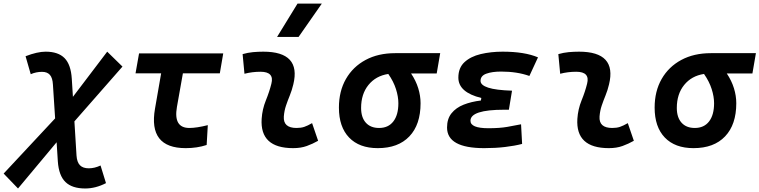

<svg xmlns="http://www.w3.org/2000/svg" viewBox="-94 -815 4228 1069"><path d="M6.3 234.4 -73.7 151.4 212.9 -155.8 200.7 -343.8Q198.7 -381.3 183.8 -398.2Q168.9 -415 140.1 -415Q106.9 -415 77.1 -401.9L48.3 -502Q113.8 -527.3 160.2 -527.3Q230 -527.3 265.4 -491.5Q300.8 -455.6 305.7 -376.5L312 -275.9L502.9 -527.3L587.9 -444.3L320.3 -139.2L332 50.8Q334.5 87.9 351.1 105Q367.7 122.1 400.4 122.1Q432.6 122.1 465.8 106.4L496.1 204.6Q438.5 234.4 380.4 234.4Q307.6 234.4 270.5 198.5Q233.4 162.6 228 83.5L221.2 -22.9Z M939.9 9.8Q730.5 9.8 769 -210L803.2 -406.7H660.6L680.2 -517.6H1148.9L1129.9 -406.7H924.3L891.1 -219.7Q870.6 -102.5 960.4 -102.5Q1000.5 -102.5 1063 -118.2L1056.6 -7.8Q1003.4 9.8 939.9 9.8Z M1643.6 -129.4 1677.2 -31.2Q1647.5 -14.2 1614.3 -2.2Q1581.1 9.8 1538.1 9.8Q1352.5 9.8 1362.8 -153.3Q1366.2 -206.5 1386.2 -255.9Q1406.2 -305.2 1417 -349.1Q1434.1 -415.5 1356.4 -415.5Q1310.1 -415.5 1267.1 -404.3L1256.8 -513.7Q1285.6 -522 1314.5 -524.7Q1343.3 -527.3 1372.1 -527.3Q1583.5 -527.3 1539.1 -345.2Q1531.2 -312 1519.5 -283.4Q1507.8 -254.9 1498.3 -226.8Q1488.8 -198.7 1486.3 -166.5Q1481.9 -102.5 1557.1 -102.5Q1581.5 -102.5 1599.9 -108.6Q1618.2 -114.7 1643.6 -129.4ZM1448.7 -609.4 1562.5 -794.9H1697.8L1568.4 -609.4Z M2009.3 9.8Q1906.2 9.8 1849.6 -49.3Q1793 -108.4 1793 -215.8Q1793 -307.1 1832 -375.2Q1871.1 -443.4 1941.4 -481.2Q2011.7 -519 2106 -519H2356.9L2337.4 -405.8H2194.8Q2221.7 -365.7 2234.6 -323.7Q2247.6 -281.7 2247.6 -240.2Q2247.6 -121.1 2185.3 -55.7Q2123 9.8 2009.3 9.8ZM2067.9 -403.3Q1998.5 -392.6 1957.5 -342Q1916.5 -291.5 1916.5 -213.9Q1916.5 -161.1 1942.9 -131.8Q1969.2 -102.5 2016.6 -102.5Q2067.9 -102.5 2095.9 -138.7Q2124 -174.8 2124 -240.2Q2124 -276.9 2110.6 -319.1Q2097.2 -361.3 2067.9 -403.3Z M2602.1 9.8Q2395 9.8 2395 -105Q2395 -153.3 2419.9 -184.3Q2444.8 -215.3 2487.3 -232.2Q2529.8 -249 2583.5 -255.4L2585.9 -269.5Q2458 -300.8 2458 -382.8Q2458 -437.5 2492.2 -469Q2526.4 -500.5 2582.5 -513.9Q2638.7 -527.3 2704.6 -527.3Q2827.1 -527.3 2901.4 -495.6L2853.5 -392.1Q2785.2 -416.5 2695.8 -416.5Q2646 -416.5 2613.8 -404.8Q2581.5 -393.1 2581.5 -364.7Q2581.5 -340.8 2624.3 -326.9Q2667 -313 2756.8 -310.1L2739.3 -204.1H2713.9Q2525.4 -204.1 2525.4 -142.6Q2525.4 -101.1 2625.5 -101.1Q2688 -101.1 2730.5 -108.6Q2772.9 -116.2 2807.1 -123L2813 -13.7Q2771.5 -2.9 2718 3.4Q2664.6 9.8 2602.1 9.8Z M3401.4 -129.4 3435.1 -31.2Q3405.3 -14.2 3372.1 -2.2Q3338.9 9.8 3295.9 9.8Q3110.4 9.8 3120.6 -153.3Q3124 -206.5 3144 -255.9Q3164.1 -305.2 3174.8 -349.1Q3191.9 -415.5 3114.3 -415.5Q3067.9 -415.5 3024.9 -404.3L3014.6 -513.7Q3043.5 -522 3072.3 -524.7Q3101.1 -527.3 3129.9 -527.3Q3341.3 -527.3 3296.9 -345.2Q3289.1 -312 3277.3 -283.4Q3265.6 -254.9 3256.1 -226.8Q3246.6 -198.7 3244.1 -166.5Q3239.7 -102.5 3314.9 -102.5Q3339.4 -102.5 3357.7 -108.6Q3376 -114.7 3401.4 -129.4Z M3767.1 9.8Q3664.1 9.8 3607.4 -49.3Q3550.8 -108.4 3550.8 -215.8Q3550.8 -307.1 3589.8 -375.2Q3628.9 -443.4 3699.2 -481.2Q3769.5 -519 3863.8 -519H4114.7L4095.2 -405.8H3952.6Q3979.5 -365.7 3992.4 -323.7Q4005.4 -281.7 4005.4 -240.2Q4005.4 -121.1 3943.1 -55.7Q3880.9 9.8 3767.1 9.8ZM3825.7 -403.3Q3756.3 -392.6 3715.3 -342Q3674.3 -291.5 3674.3 -213.9Q3674.3 -161.1 3700.7 -131.8Q3727.1 -102.5 3774.4 -102.5Q3825.7 -102.5 3853.8 -138.7Q3881.8 -174.8 3881.8 -240.2Q3881.8 -276.9 3868.4 -319.1Q3855 -361.3 3825.7 -403.3Z"/></svg>

Font: Cascadia Code PL SemiBold
Style: Italic
Weight: 600
Italic angle: -10°
Monospace: yes
Designer: Aaron Bell
Foundry: Saja Typeworks
Version: Version 2404.023; ttfautohint (v1.8.4)